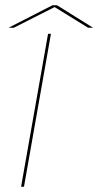

<svg xmlns="http://www.w3.org/2000/svg" viewBox="-20 -713 376 733"><path d="M60.5 0 163.5 -584H174.5L71.5 0ZM12.5 -607 180.5 -693H197.5L335.5 -607H316.5L188.5 -686L32.5 -607Z"/></svg>

Font: Anybody UltraExpanded Thin
Style: Italic
Weight: 100
Width: 9
Italic angle: -10°
Designer: Tyler Finck
Foundry: Etcetera Type Company
Version: Version 1.010; ttfautohint (v1.8.3) -l 8 -r 50 -G 200 -x 14 